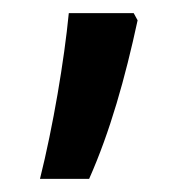

<svg xmlns="http://www.w3.org/2000/svg" viewBox="-20 -142 297 293"><path d="M41 131H116C148 59 171 -23 190 -111L184 -122H85C78 -50 61 51 41 131Z"/></svg>

Font: Noto Sans Devanagari ExtraCondensed Medium
Style: Regular
Weight: 500
Width: 2
Designer: Jelle Bosma - Monotype Design Team
Foundry: Monotype Imaging Inc.
Version: Version 2.004